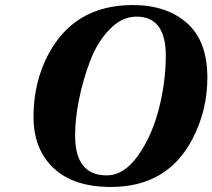

<svg xmlns="http://www.w3.org/2000/svg" viewBox="-20 -727 843 762"><path d="M113 -264Q113 -398 170 -508Q274 -707 507 -707Q641 -707 722 -635.5Q803 -564 803 -419Q803 -289 744 -176Q645 15 420 15Q272 15 192.5 -60Q113 -135 113 -264ZM278 -190Q278 -31 403 -31Q473 -31 528.5 -110.5Q584 -190 611 -297Q638 -404 638 -506Q638 -661 522 -661Q464 -661 415 -610.5Q366 -560 337.5 -484.5Q309 -409 293.5 -331.5Q278 -254 278 -190Z"/></svg>

Font: Heuristica
Style: Bold Italic
Weight: 700
Italic angle: -13°
Version: Version 1.0.2